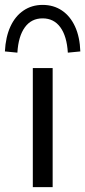

<svg xmlns="http://www.w3.org/2000/svg" viewBox="-58 -764 348 784"><path d="M76 0V-486H157V0ZM13 -549 -38 -554Q-35 -613 -15.5 -655.5Q4 -698 38 -721Q72 -744 116 -744Q161 -744 195 -721Q229 -698 248.5 -655.5Q268 -613 270 -554L219 -549Q215 -616 188.5 -652.5Q162 -689 116 -689Q70 -689 43.5 -652.5Q17 -616 13 -549Z"/></svg>

Font: Nunito Sans 12pt ExtraLight 12pt
Style: Regular
Weight: 400
Version: Version 3.101;gftools[0.9.27]